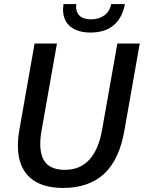

<svg xmlns="http://www.w3.org/2000/svg" viewBox="-20 -914 707 944"><path d="M68 -197Q68 -236 75 -274L150 -700H260L185 -276Q178 -240 178 -206Q178 -142 207.5 -110.5Q237 -79 299 -79Q447 -79 482 -276L557 -700H667L592 -274Q567 -129 492 -59.5Q417 10 290 10Q181 10 124.5 -43.5Q68 -97 68 -197ZM290 -868Q290 -876 292 -894H355Q354 -890 354 -881Q354 -852 372.5 -835.5Q391 -819 428 -819Q466 -819 492.5 -838Q519 -857 527 -894H594Q582 -827 539.5 -790.5Q497 -754 425 -754Q363 -754 326.5 -783Q290 -812 290 -868Z"/></svg>

Font: Sarabun Medium
Style: Italic
Weight: 500
Italic angle: -10°
Designer: Suppakit Chalermlarp | Katatrad Co.,Ltd.
Foundry: Cadson Demak Co.,Ltd.
Version: Version 1.000; ttfautohint (v1.6)